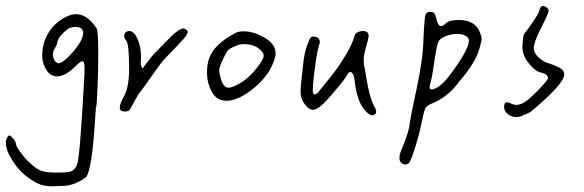

<svg xmlns="http://www.w3.org/2000/svg" viewBox="-86 -488 1962 645"><path d="M168.9 -440.4Q154.3 -440.4 136.2 -431.6Q118.2 -422.9 100.1 -406.7Q82 -390.6 69.3 -363.8Q56.6 -336.9 55.7 -304.7Q55.7 -278.3 65.4 -260.7Q80.1 -231.4 105.5 -231.4Q132.8 -231.4 167 -264.6Q183.6 -282.2 190.4 -282.2Q198.2 -282.2 198.2 -257.8Q198.2 -249 197.3 -234.4Q182.6 43 172.9 64.5Q169.9 75.2 159.2 84Q152.3 88.9 143.1 90.3Q133.8 91.8 105.5 91.8Q69.3 91.8 52.7 85.9Q36.1 80.1 13.7 58.6Q-2 44.9 -17.6 22.9Q-33.2 1 -33.2 -7.8Q-33.2 -12.7 -42 -22.9Q-50.8 -33.2 -54.7 -33.2Q-54.7 -33.2 -57.6 -31.2Q-60.5 -29.3 -63.5 -22.9Q-66.4 -16.6 -66.4 -8.8Q-66.4 17.6 -42 54.7Q-17.6 91.8 16.6 114.3Q37.1 127.9 52.2 132.8Q67.4 137.7 90.8 137.7Q102.5 137.7 120.1 136.7Q121.1 136.7 123 136.7Q163.1 136.7 204.1 106.4Q222.7 76.2 232.4 -71.3Q235.4 -112.3 236.3 -128.9Q236.3 -128.9 237.3 -128.9Q239.3 -138.7 241.7 -195.3Q244.1 -252 244.1 -304.7Q244.1 -387.7 238.3 -392.6Q208 -440.4 168.9 -440.4ZM167 -397.5Q184.6 -397.5 189.5 -389.6Q193.4 -384.8 193.4 -377.9Q193.4 -353.5 160.6 -315.4Q127.9 -277.3 111.3 -275.4Q101.6 -277.3 96.7 -285.6Q91.8 -293.9 91.8 -304.7Q91.8 -316.4 98.6 -326.2Q105.5 -337.9 107.4 -348.6Q108.4 -357.4 119.1 -369.6Q129.9 -381.8 143.6 -391.6Q153.3 -397.5 167 -397.5Z M386.7 -276.4Q386.7 -278.3 387.2 -284.2Q387.7 -290 387.7 -296.9Q387.7 -331.1 376 -357.4Q364.3 -383.8 347.7 -383.8Q340.8 -383.8 335.9 -378.9Q331.1 -374 331.1 -368.2Q331.1 -358.4 338.9 -350.6Q347.7 -336.9 347.7 -254.9Q347.7 -192.4 328.1 -160.2Q316.4 -137.7 316.4 -127Q316.4 -113.3 334 -113.3Q344.7 -113.3 350.6 -120.1Q352.5 -124 366.2 -148.9Q379.9 -173.8 384.8 -178.7Q389.6 -183.6 422.9 -231.4Q456.1 -279.3 469.7 -293Q516.6 -340.8 530.8 -357.4Q544.9 -374 544.9 -380.9Q544.9 -384.8 539.1 -388.7Q533.2 -392.6 529.3 -392.6Q525.4 -392.6 514.6 -386.7Q503.9 -379.9 490.2 -366.7Q476.6 -353.5 460.4 -336.4Q444.3 -319.3 436.5 -312.5Q425.8 -301.8 412.1 -283.2Q398.4 -264.6 393.6 -258.8H392.6Q392.6 -258.8 392.6 -258.8Q392.6 -258.8 391.1 -260.7Q389.6 -262.7 388.2 -267.1Q386.7 -271.5 386.7 -276.4Z M731.4 -382.8Q716.8 -382.8 706.1 -377.9Q659.2 -353.5 634.3 -323.2Q609.4 -293 609.4 -246.1Q609.4 -208 626 -178.7Q642.6 -149.4 674.8 -149.4Q713.9 -149.4 763.7 -189.5Q813.5 -229.5 832 -277.3Q839.8 -296.9 839.8 -308.6Q839.8 -339.8 803.2 -361.3Q766.6 -382.8 731.4 -382.8ZM778.3 -261.7Q743.2 -215.8 700.2 -198.2Q688.5 -193.4 681.6 -193.4Q665 -193.4 656.2 -222.7Q650.4 -243.2 650.4 -252Q650.4 -262.7 665 -293Q674.8 -313.5 679.7 -318.8Q684.6 -324.2 695.3 -329.1Q703.1 -332 709 -335Q718.8 -339.8 734.4 -339.8Q759.8 -339.8 777.3 -329.1Q799.8 -314.5 799.8 -300.8Q799.8 -289.1 778.3 -261.7Z M1135.7 -286.1Q1135.7 -302.7 1144 -331.1Q1152.3 -359.4 1152.3 -368.2Q1152.3 -383.8 1132.8 -383.8Q1123 -383.8 1114.3 -378.9Q1105.5 -374 1104.5 -365.2Q1095.7 -336.9 1076.2 -304.2Q1056.6 -271.5 1039.6 -249Q1022.5 -226.6 987.3 -183.6Q978.5 -170.9 970.7 -170.9Q964.8 -170.9 964.8 -184.6Q964.8 -210 972.7 -266.6Q980.5 -323.2 987.3 -340.8Q988.3 -342.8 988.3 -347.7Q988.3 -355.5 982.4 -360.4Q976.6 -365.2 966.8 -365.2Q957 -365.2 954.1 -356.4Q952.1 -352.5 949.2 -344.7Q935.5 -312.5 931.6 -264.6Q923.8 -198.2 923.8 -179.7Q923.8 -161.1 931.6 -147.5Q948.2 -119.1 965.8 -119.1Q984.4 -119.1 1022.5 -163.1Q1028.3 -169.9 1049.3 -194.8Q1070.3 -219.7 1079.1 -234.4Q1085 -246.1 1090.8 -246.1Q1102.5 -246.1 1106.4 -210.9Q1108.4 -188.5 1115.2 -166Q1122.1 -139.6 1137.7 -120.1Q1153.3 -100.6 1166 -100.6Q1169.9 -100.6 1173.8 -104Q1177.7 -107.4 1177.7 -113.3Q1177.7 -121.1 1169.9 -132.8Q1154.3 -165 1144.5 -227.5Q1141.6 -242.2 1140.6 -251Q1135.7 -271.5 1135.7 -286.1Z M1344.7 -441.4Q1339.8 -433.6 1336.9 -365.2Q1335.9 -294.9 1314.9 -196.3Q1293.9 -97.7 1290 -72.3Q1290 -50.8 1260.7 20.5Q1255.9 31.2 1255.9 43Q1255.9 52.7 1261.7 58.6Q1267.6 64.5 1275.4 64.5Q1282.2 64.5 1288.1 59.6Q1294.9 50.8 1309.1 5.9Q1323.2 -39.1 1332 -84Q1338.9 -117.2 1343.3 -125Q1347.7 -132.8 1363.3 -139.6Q1418.9 -161.1 1458 -215.8Q1515.6 -281.2 1527.3 -335Q1532.2 -352.5 1532.2 -357.9Q1532.2 -363.3 1527.3 -376Q1512.7 -420.9 1454.1 -420.9Q1447.3 -420.9 1440.4 -419.9Q1421.9 -418.9 1411.1 -409.2Q1402.3 -400.4 1395.5 -400.4Q1385.7 -400.4 1380.9 -421.9Q1377 -438.5 1373 -443.4Q1369.1 -448.2 1358.9 -448.2Q1348.6 -448.2 1344.7 -441.4ZM1489.3 -351.6Q1489.3 -328.1 1448.7 -268.1Q1408.2 -208 1381.8 -193.4Q1369.1 -187.5 1364.3 -187.5Q1357.4 -187.5 1357.4 -195.3Q1357.4 -200.2 1361.3 -213.9Q1365.2 -227.5 1370.1 -261.7Q1375 -295.9 1379.9 -322.3Q1384.8 -348.6 1390.6 -353.5Q1398.4 -362.3 1415.5 -368.2Q1432.6 -374 1449.2 -374Q1478.5 -374 1488.3 -357.4Q1489.3 -355.5 1489.3 -351.6Z M1756.8 -451.2Q1756.8 -452.1 1756.8 -453.1Q1756.8 -458 1750.5 -462.9Q1744.1 -467.8 1738.3 -467.8Q1728.5 -467.8 1725.6 -452.1Q1723.6 -443.4 1707.5 -418.9Q1691.4 -394.5 1674.8 -374Q1669.9 -366.2 1669.9 -336.9Q1669.9 -336.9 1668.9 -336.9Q1668.9 -334 1668.9 -330.1Q1668.9 -302.7 1689.5 -276.4Q1710 -250 1728.5 -245.1Q1754.9 -239.3 1754.9 -225.6Q1754.9 -218.8 1722.7 -186Q1690.4 -153.3 1677.7 -145.5Q1662.1 -135.7 1648.4 -135.7Q1640.6 -135.7 1630.9 -140.1Q1621.1 -144.5 1617.2 -144.5Q1607.4 -144.5 1607.4 -128.9Q1607.4 -115.2 1619.6 -105Q1631.8 -94.7 1649.4 -94.7Q1661.1 -94.7 1672.9 -101.6Q1688.5 -106.4 1698.7 -114.3Q1709 -122.1 1736.3 -146.5Q1809.6 -212.9 1809.6 -237.3Q1809.6 -243.2 1806.6 -249Q1799.8 -261.7 1752 -277.3Q1738.3 -281.2 1722.7 -295.9Q1707 -310.5 1707 -326.2Q1707 -345.7 1731.9 -394.5Q1756.8 -443.4 1756.8 -451.2Z"/></svg>

Font: 辰宇落雁體 Thin
Style: Regular
Weight: 100
Designer: Written by Liu, Wei-Chen; Created by Wang, Li-Yu.
Foundry: New Value
Version: Version 1.000